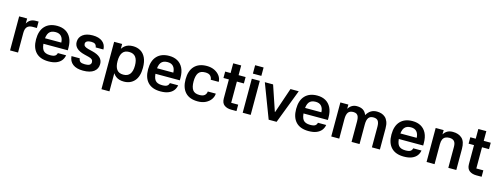

<svg xmlns="http://www.w3.org/2000/svg" viewBox="-21 -1661 7260 2806"><g transform="rotate(15 3609.5 -258.0)"><path d="M193 0H72V-515H193L192 -439Q214 -478 246 -496.5Q278 -515 326 -515H366V-418H302Q247 -418 220 -389Q193 -360 193 -296Z M465 -304H766Q764 -364 734 -397.5Q704 -431 647 -431Q579 -431 548 -390Q517 -349 517 -257Q517 -165 547.5 -124.5Q578 -84 654 -84Q707 -84 729 -99Q751 -114 757 -143H882Q875 -98 848 -63.5Q821 -29 773 -9.5Q725 10 654 10Q528 10 462.5 -59Q397 -128 397 -256Q397 -386 462.5 -455.5Q528 -525 647 -525Q720 -525 773.5 -495Q827 -465 857 -405.5Q887 -346 887 -257V-220H464Z M1270 -366Q1264 -402 1244 -415.5Q1224 -429 1185 -429Q1146 -429 1123 -415.5Q1100 -402 1100 -376Q1100 -354 1116 -340Q1132 -326 1169 -316L1241 -298Q1318 -279 1357 -242.5Q1396 -206 1396 -148Q1396 -75 1340 -32.5Q1284 10 1177 10Q1078 10 1022.5 -32Q967 -74 961 -152H1086Q1090 -117 1110.5 -102Q1131 -87 1175 -87Q1233 -87 1253 -102Q1273 -117 1273 -143Q1273 -167 1258 -182Q1243 -197 1207 -206L1135 -224Q1059 -243 1019.5 -280Q980 -317 980 -372Q980 -442 1034.5 -483.5Q1089 -525 1185 -525Q1278 -525 1331.5 -483Q1385 -441 1387 -366Z M1630 -515V202H1509V-515ZM1794 10Q1720 10 1674 -25Q1628 -60 1607 -120.5Q1586 -181 1586 -256Q1586 -333 1607 -393.5Q1628 -454 1674 -489.5Q1720 -525 1794 -525Q1857 -525 1907 -496.5Q1957 -468 1985.5 -408.5Q2014 -349 2014 -256Q2014 -124 1954 -57Q1894 10 1794 10ZM1760 -86Q1828 -86 1860.5 -129.5Q1893 -173 1893 -257Q1893 -341 1860.5 -385Q1828 -429 1760 -429Q1693 -429 1661.5 -385Q1630 -341 1630 -257Q1630 -173 1661.5 -129.5Q1693 -86 1760 -86Z M2160 -304H2461Q2459 -364 2429 -397.5Q2399 -431 2342 -431Q2274 -431 2243 -390Q2212 -349 2212 -257Q2212 -165 2242.5 -124.5Q2273 -84 2349 -84Q2402 -84 2424 -99Q2446 -114 2452 -143H2577Q2570 -98 2543 -63.5Q2516 -29 2468 -9.5Q2420 10 2349 10Q2223 10 2157.5 -59Q2092 -128 2092 -256Q2092 -386 2157.5 -455.5Q2223 -525 2342 -525Q2415 -525 2468.5 -495Q2522 -465 2552 -405.5Q2582 -346 2582 -257V-220H2159Z M2913 10Q2788 10 2723.5 -59.5Q2659 -129 2659 -257Q2659 -386 2724.5 -455.5Q2790 -525 2911 -525Q2975 -525 3025 -501.5Q3075 -478 3105.5 -437.5Q3136 -397 3137 -345H3016Q3015 -376 2991.5 -402Q2968 -428 2912 -428Q2839 -428 2809.5 -384.5Q2780 -341 2780 -257Q2780 -173 2809.5 -130Q2839 -87 2912 -87Q2967 -87 2991.5 -109.5Q3016 -132 3019 -168H3140Q3139 -123 3111 -82Q3083 -41 3032.5 -15.5Q2982 10 2913 10Z M3498 -418H3392V-97H3498V0H3418Q3354 0 3312.5 -30.5Q3271 -61 3271 -131V-418H3189V-515H3271V-662H3392V-515H3498Z M3713 -515V0H3592V-515ZM3588 -718H3716V-591H3588Z M4105 0H3985L3789 -515H3914L4043 -133H4047L4177 -515H4302Z M4400 -304H4701Q4699 -364 4669 -397.5Q4639 -431 4582 -431Q4514 -431 4483 -390Q4452 -349 4452 -257Q4452 -165 4482.5 -124.5Q4513 -84 4589 -84Q4642 -84 4664 -99Q4686 -114 4692 -143H4817Q4810 -98 4783 -63.5Q4756 -29 4708 -9.5Q4660 10 4589 10Q4463 10 4397.5 -59Q4332 -128 4332 -256Q4332 -386 4397.5 -455.5Q4463 -525 4582 -525Q4655 -525 4708.5 -495Q4762 -465 4792 -405.5Q4822 -346 4822 -257V-220H4399Z M4932 -515H5053L5052 -451Q5078 -490 5109.5 -507.5Q5141 -525 5180 -525Q5237 -525 5273.5 -502.5Q5310 -480 5329 -431H5330Q5356 -477 5394 -501Q5432 -525 5485 -525Q5520 -525 5552.5 -515Q5585 -505 5611 -482Q5637 -459 5652.5 -419Q5668 -379 5668 -318V0H5547V-311Q5547 -373 5526 -401Q5505 -429 5456 -429Q5406 -429 5383 -397Q5360 -365 5360 -296V0H5239V-311Q5239 -352 5230.5 -378Q5222 -404 5203 -416.5Q5184 -429 5152 -429Q5099 -429 5075.5 -397Q5052 -365 5052 -296L5053 0H4932Z M5842 -304H6143Q6141 -364 6111 -397.5Q6081 -431 6024 -431Q5956 -431 5925 -390Q5894 -349 5894 -257Q5894 -165 5924.5 -124.5Q5955 -84 6031 -84Q6084 -84 6106 -99Q6128 -114 6134 -143H6259Q6252 -98 6225 -63.5Q6198 -29 6150 -9.5Q6102 10 6031 10Q5905 10 5839.5 -59Q5774 -128 5774 -256Q5774 -386 5839.5 -455.5Q5905 -525 6024 -525Q6097 -525 6150.5 -495Q6204 -465 6234 -405.5Q6264 -346 6264 -257V-220H5841Z M6495 0H6374V-515H6495L6494 -450Q6517 -487 6550 -506Q6583 -525 6634 -525Q6720 -525 6772 -477.5Q6824 -430 6824 -318V0H6703V-317Q6703 -377 6678.5 -402.5Q6654 -428 6606 -428Q6570 -428 6545 -415Q6520 -402 6507.5 -374.5Q6495 -347 6495 -303Z M7207 -418H7101V-97H7207V0H7127Q7063 0 7021.5 -30.5Q6980 -61 6980 -131V-418H6898V-515H6980V-662H7101V-515H7207Z"/></g></svg>

Font: Asta Sans
Style: Bold
Weight: 700
Designer: 42dot
Version: Version 1.000